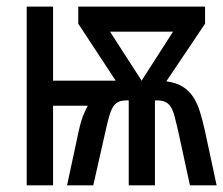

<svg xmlns="http://www.w3.org/2000/svg" viewBox="-20 -556 670 576"><path d="M181.2 0 216.8 -166Q222.2 -190.4 228.5 -206.8Q234.9 -223.1 243.2 -238.8H139.2V0H60.1V-536.1H139.2V-314H327.1L214.8 -484.9V-536.1H595.2V-484.9L479 -312Q508.8 -308.1 527.8 -296.1Q546.9 -284.2 559.3 -265.4Q571.8 -246.6 579.6 -221.4Q587.4 -196.3 594.2 -166L629.9 0H549.8L514.2 -164.1Q508.3 -189.9 503.7 -207.3Q499 -224.6 492.2 -235.4Q485.4 -246.1 475.3 -250.5Q465.3 -254.9 449.2 -254.9H444.8V0H366.2V-254.9H361.8Q345.7 -254.9 335.7 -250.5Q325.7 -246.1 319.1 -235.4Q312.5 -224.6 307.6 -207.3Q302.7 -189.9 296.9 -164.1L259.8 0ZM404.8 -314 499 -460.9H310.1Z"/></svg>

Font: Noto Mono
Style: Regular
Weight: 400
Designer: Monotype Design Team
Foundry: Monotype Imaging Inc.
Version: Version 1.00